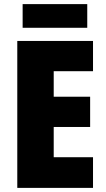

<svg xmlns="http://www.w3.org/2000/svg" viewBox="-20 -913 515 933"><path d="M432 0H64V-714H432V-567H241V-443H418V-296H241V-149H432ZM404 -893V-778H90V-893Z"/></svg>

Font: Noto Sans Myanmar UI Condensed Black
Style: Regular
Weight: 900
Width: 3
Designer: Monotype Design Team
Foundry: Monotype Imaging Inc.
Version: Version 2.103; ttfautohint (v1.8.4.7-5d5b)